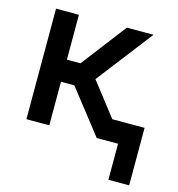

<svg xmlns="http://www.w3.org/2000/svg" viewBox="-100 -588 778 839"><g transform="rotate(15 288.5 -168.5)"><path d="M51 -500H154.5V-297H216L371.5 -500H492L297 -247L413.5 -97H559.5V163H465.5V0H369L215 -197H154.5V0H51Z"/></g></svg>

Font: Overused Grotesk Medium
Style: Regular
Weight: 525
Version: Version 0.004